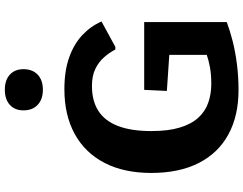

<svg xmlns="http://www.w3.org/2000/svg" viewBox="-128 -884 1021 806"><g transform="rotate(-90 383.0 -480.5)"><path d="M408.2 9.8Q299.8 9.8 221.7 -33Q143.6 -75.7 102.1 -157.5Q60.5 -239.3 60.5 -356Q60.5 -471.7 103 -553.2Q145.5 -634.8 224.4 -678Q303.2 -721.2 412.1 -721.2Q489.7 -721.2 546.1 -700.9Q602.5 -680.7 639.6 -645.5Q676.8 -610.4 696.3 -565.4L589.8 -507.3H578.6Q565.9 -532.2 546.1 -554.7Q526.4 -577.1 497.3 -591.3Q468.3 -605.5 425.8 -605.5Q362.8 -605.5 320.8 -578.4Q278.8 -551.3 257.6 -496.1Q236.3 -440.9 236.3 -356Q236.3 -285.2 251 -236.8Q265.6 -188.5 292 -159.4Q318.4 -130.4 355 -117.4Q391.6 -104.5 435.1 -104.5Q473.6 -104.5 503.9 -110.1Q534.2 -115.7 556.2 -123.5V-280.8L404.8 -291L409.2 -386.2H693.8V-39.6Q660.6 -26.9 616 -15.4Q571.3 -3.9 518.6 2.9Q465.8 9.8 408.2 9.8ZM409.7 -811.5Q369.6 -811.5 346.4 -833.3Q323.2 -855 323.2 -893.1Q323.2 -929.2 346.4 -950.2Q369.6 -971.2 409.7 -971.2Q450.2 -971.2 473.1 -950.2Q496.1 -929.2 496.1 -893.1Q496.1 -855 473.1 -833.3Q450.2 -811.5 409.7 -811.5Z"/></g></svg>

Font: Comme
Style: Bold
Weight: 700
Version: Version 1.000;gftools[0.9.27]